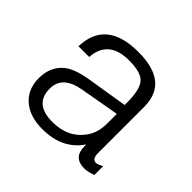

<svg xmlns="http://www.w3.org/2000/svg" viewBox="-98 -815 520 520"><g transform="rotate(45 161.5 -555.0)"><path d="M74 -617H33Q36 -721 159 -721Q275 -721 275 -627V-450Q275 -427 290 -427Q296 -427 310 -435V-401Q291 -394 278 -394Q236 -394 236 -437V-444Q199 -389 122 -389Q74 -389 46 -413.5Q18 -438 18 -480Q18 -523 47 -548Q68 -566 117 -574L234 -593Q234 -599 234 -601Q234 -652 218.5 -669.5Q203 -687 157 -687Q79 -687 74 -617ZM236 -561 123 -541Q59 -530 59 -481Q59 -422 128 -422Q189 -422 220 -467Q236 -490 236 -525Z"/></g></svg>

Font: Almarai Light
Style: Regular
Weight: 300
Designer: Boutros International 2019
Foundry: Created by Boutros International 2019
Version: Version 1.10